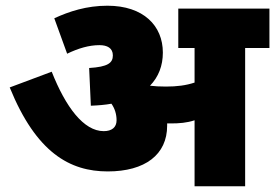

<svg xmlns="http://www.w3.org/2000/svg" viewBox="-20 -652 963 672"><path d="M565 -212C565 -215 565 -218 565 -220C569 -220 574 -220 578 -220C607 -220 634 -222 661 -231V0H838V-484H923V-622H604V-484H661V-363C631 -353 599 -349 561 -349C539 -349 521 -350 505 -352C535 -383 550 -422 550 -468C550 -562 482 -632 356 -632C283 -632 222 -612 170 -588L215 -464C254 -483 292 -494 328 -494C355 -494 375 -484 375 -458C375 -432 358 -418 292 -414L298 -282C324 -283 348 -285 370 -289C382 -272 388 -252 388 -231C388 -206 371 -193 343 -193C273 -193 210 -277 161 -401L14 -346C107 -117 225 -52 357 -52C488 -52 565 -111 565 -212Z"/></svg>

Font: Noto Sans Black
Style: Italic
Weight: 900
Italic angle: -12°
Designer: Monotype Design Team
Foundry: Monotype Imaging Inc.
Version: Version 2.013